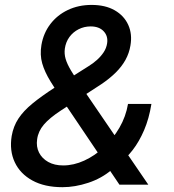

<svg xmlns="http://www.w3.org/2000/svg" viewBox="-20 -755 711 785"><path d="M235.4 10.3Q162.1 10.3 112.3 -17.1Q62.5 -44.4 40.3 -91.8Q18.1 -139.2 27.8 -199.2Q34.7 -238.8 55.2 -270Q75.7 -301.3 112.5 -331.5Q149.4 -361.8 204.6 -397.5L341.3 -483.9Q360.4 -495.6 376.5 -510Q392.6 -524.4 403.8 -541.3Q415 -558.1 418 -578.1Q422.4 -607.4 403.8 -627.2Q385.3 -647 350.6 -647Q324.2 -647 301.5 -635.5Q278.8 -624 263.9 -603.8Q249 -583.5 245.1 -556.2Q242.2 -535.2 248.3 -514.2Q254.4 -493.2 270.5 -466.3Q286.6 -439.5 313 -400.4L586.4 0H468.3L245.1 -331.1Q210.4 -383.3 186.5 -422.1Q162.6 -460.9 152.6 -495.8Q142.6 -530.8 149.4 -571.3Q157.7 -619.6 185.8 -656.5Q213.9 -693.4 257.3 -714.1Q300.8 -734.9 354.5 -734.9Q410.6 -734.9 449 -712.9Q487.3 -690.9 504.4 -653.1Q521.5 -615.2 513.2 -568.4Q508.3 -538.1 493.2 -510.5Q478 -482.9 453.1 -458.3Q428.2 -433.6 394 -410.6L229 -303.2Q182.1 -272.5 159.2 -245.4Q136.2 -218.3 131.8 -185.5Q127.4 -155.3 139.6 -131.1Q151.9 -106.9 177.2 -92.8Q202.6 -78.6 238.3 -78.6Q281.2 -78.6 324.5 -98.4Q367.7 -118.2 404.8 -152.8Q441.9 -187.5 468.3 -232.9Q494.6 -278.3 503.4 -330.1H599.1Q589.4 -270 569.3 -223.1Q549.3 -176.3 522.5 -141.6Q495.6 -106.9 464.8 -83.5L437 -61Q395 -25.4 340.8 -7.6Q286.6 10.3 235.4 10.3Z"/></svg>

Font: Inter 24pt Medium
Style: Italic
Weight: 500
Italic angle: -9.3988°
Designer: Rasmus Andersson
Foundry: rsms
Version: Version 4.001;git-66647c0bb